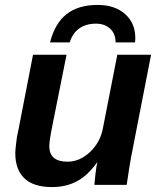

<svg xmlns="http://www.w3.org/2000/svg" viewBox="-20 -750 651 779"><path d="M250 -528 192 -238Q180 -178 180 -157Q180 -94 254 -94Q303 -94 345 -133Q388 -174 398 -232L456 -528H593L512 -113Q505 -75 494 0H363Q363 -2 364 -12Q365 -22 367 -41Q369 -60 371 -72Q373 -84 375 -90H373Q336 -38 292 -14.5Q248 9 191 9Q116 9 79 -26.5Q42 -62 42 -129Q42 -135 43 -146Q44 -157 45.5 -169Q47 -181 48.5 -192Q50 -203 52 -209L114 -528ZM376 -730Q446 -730 487.5 -693Q529 -656 529 -596L528 -578H449Q449 -613 427 -633.5Q405 -654 369 -654Q329 -654 301.5 -634.5Q274 -615 263 -578H183Q203 -656 250.5 -693Q298 -730 376 -730Z"/></svg>

Font: Libra Sans Modern
Style: Bold Italic
Weight: 700
Italic angle: -12°
Foundry: Stefan Peev, Context Ltd
Version: Version 1.000